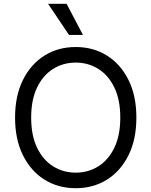

<svg xmlns="http://www.w3.org/2000/svg" viewBox="-20 -986 801 1016"><path d="M701.7 -363.6Q701.7 -248.6 660.2 -164.8Q618.6 -81 546.2 -35.5Q473.7 9.9 380.7 9.9Q287.6 9.9 215.2 -35.5Q142.8 -81 101.2 -164.8Q59.7 -248.6 59.7 -363.6Q59.7 -478.7 101.2 -562.5Q142.8 -646.3 215.2 -691.8Q287.6 -737.2 380.7 -737.2Q473.7 -737.2 546.2 -691.8Q618.6 -646.3 660.2 -562.5Q701.7 -478.7 701.7 -363.6ZM616.5 -363.6Q616.5 -458.1 585 -523.1Q553.6 -588.1 500.2 -621.4Q446.7 -654.8 380.7 -654.8Q314.6 -654.8 261.2 -621.4Q207.7 -588.1 176.3 -523.1Q144.9 -458.1 144.9 -363.6Q144.9 -269.2 176.3 -204.2Q207.7 -139.2 261.2 -105.8Q314.6 -72.4 380.7 -72.4Q446.7 -72.4 500.2 -105.8Q553.6 -139.2 585 -204.2Q616.5 -269.2 616.5 -363.6ZM345.2 -801.1 234.4 -965.9H332.4L419 -801.1Z"/></svg>

Font: Inter Zeller
Style: Regular
Weight: 400
Designer: Rasmus Andersson; Joe Bland
Foundry: zeller
Version: Version 3.015;git-dec3a8cb1